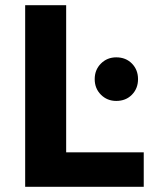

<svg xmlns="http://www.w3.org/2000/svg" viewBox="-20 -720 592 740"><path d="M77 -700H235V-133H534V0H77ZM428 -499Q465 -499 488.5 -475Q512 -451 512 -415Q512 -379 488.5 -355Q465 -331 428 -331Q393 -331 369 -355Q345 -379 345 -415Q345 -451 369 -475Q393 -499 428 -499Z"/></svg>

Font: Alexandria SemiBold
Style: Regular
Weight: 600
Designer: Mohamed Gaber
Foundry: Kief Type Foundry
Version: Version 5.100